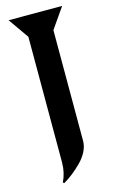

<svg xmlns="http://www.w3.org/2000/svg" viewBox="-130 -736 579 963"><g transform="rotate(-15 159.0 -254.5)"><path d="M297.9 -685.1 224.1 -579.1V-3.9Q224.1 23.4 210 51.3Q195.8 79.1 172.1 102.5Q148.4 126 126 143.6Q103.5 161.1 79.1 175.8L71.8 171.9Q94.2 126 94.2 73.2V-579.1L20 -685.1Z"/></g></svg>

Font: Bluu Next
Style: Bold
Weight: 700
Designer: Jean-Baptiste Morizot, Igor Stepanchenko (Cyrillic)
Foundry: Igor Stepanchenko
Version: Version 1.005